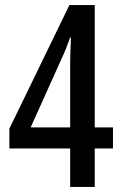

<svg xmlns="http://www.w3.org/2000/svg" viewBox="-20 -738 481 758"><path d="M257 0V-152H17V-230L254 -718H354V-235H426V-152H354V0ZM101 -235H257V-477Q257 -493 257.5 -516.5Q258 -540 259 -561Q260 -582 260 -590H257Q249 -567 240.5 -546Q232 -525 223 -506Z"/></svg>

Font: Noto Sans Tamil ExtraCondensed Medium
Style: Regular
Weight: 500
Width: 2
Designer: Jelle Bosma - Monotype Design Team
Foundry: Monotype Imaging Inc.
Version: Version 2.004; ttfautohint (v1.8.4.7-5d5b)